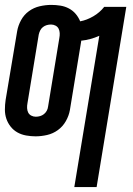

<svg xmlns="http://www.w3.org/2000/svg" viewBox="-21 -548 541 783"><path d="M282 215 384 -402Q366 -394 347.5 -389Q329 -384 310 -382Q310 -381 310 -380.5Q310 -380 310 -379L264 -99Q260 -76 247.5 -54Q235 -32 215 -17.5Q195 -3 171 2.5Q147 8 124 8Q105 8 85.5 4.5Q66 1 50 -8Q34 -17 22.5 -31.5Q11 -46 5 -63.5Q-1 -81 -1 -101Q-1 -121 2 -141L49 -421Q53 -444 65 -466Q77 -488 97 -502.5Q117 -517 141 -522.5Q165 -528 188 -528Q207 -528 225.5 -525Q244 -522 260 -513.5Q276 -505 287.5 -491.5Q299 -478 306 -461Q333 -466 359.5 -481.5Q386 -497 404 -520H494L373 215ZM125 -72Q134 -72 142.5 -74.5Q151 -77 158 -82.5Q165 -88 169.5 -96Q174 -104 175 -113L221 -393Q223 -403 222.5 -413Q222 -423 218 -431Q214 -439 205.5 -443.5Q197 -448 187 -448Q178 -448 169.5 -445.5Q161 -443 154 -437.5Q147 -432 143 -424Q139 -416 137 -407L91 -127Q89 -117 89.5 -107Q90 -97 94 -89Q98 -81 106.5 -76.5Q115 -72 125 -72Z"/></svg>

Font: Iosevka SS04 Medium Oblique
Style: Regular
Weight: 500
Italic angle: -9°
Monospace: yes
Designer: Belleve Invis
Foundry: Belleve Invis
Version: Version 19.0.0; ttfautohint (v1.8.4)